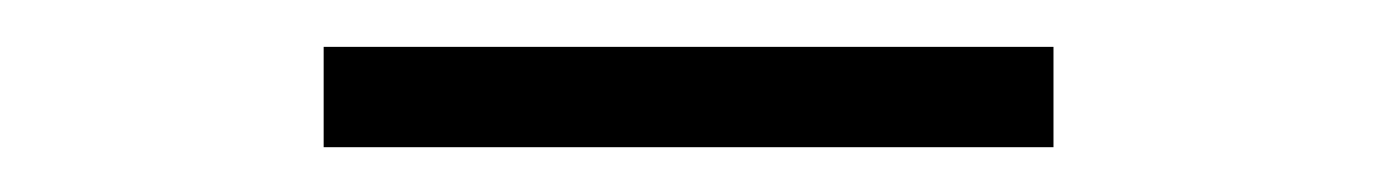

<svg xmlns="http://www.w3.org/2000/svg" viewBox="-20 -832 602 84"><path d="M121.6 -811.5H440.9V-767.6H121.6Z"/></svg>

Font: Reddit Mono Light
Style: Regular
Weight: 300
Monospace: yes
Designer: Stephen Hutchings
Foundry: Reddit
Version: Version 1.011